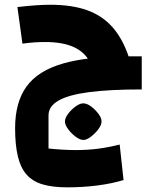

<svg xmlns="http://www.w3.org/2000/svg" viewBox="-20 -504 622 816"><path d="M265 292.2Q202.4 292.2 160 279.3Q117.6 266.4 92.4 237.4Q67.2 208.5 55.7 159.8Q44.2 111.1 44.2 40.6Q44.2 -69.2 92.7 -136.3Q141.3 -203.4 247.8 -234.1Q354.2 -264.7 526.4 -264.7L582.4 -123.9Q446.1 -123.9 358.3 -112.4Q270.4 -100.8 228.3 -76.3Q186.2 -51.9 186.2 -13.4V127.1Q206.8 129.6 240.1 131.7Q273.3 133.8 302.1 133.8Q349.7 133.8 393.8 128.4Q437.9 123 488.6 110.3L505.1 261.2Q455.2 276.4 393.7 284.3Q332.3 292.2 265 292.2ZM362 -241Q338.4 -284 291.8 -304.7Q245.2 -325.4 172 -325.4Q151.3 -325.4 127.8 -324Q104.2 -322.6 75.4 -318.4L54 -474Q99 -479.3 132.3 -481.5Q165.6 -483.8 194.2 -483.8Q284.4 -483.8 348.9 -461.1Q413.4 -438.3 456.8 -390Q500.2 -341.6 526.4 -264.7H582.4V-123.9Q492.6 -123.9 440.7 -151.4Q388.8 -178.9 362 -241ZM334.2 90.8Q320 90.8 301.7 77.2Q283.4 63.7 269.7 45.1Q256 26.4 256 12.6Q256 -2.6 269.4 -20.2Q282.7 -37.9 301 -51.4Q319.3 -64.8 333.6 -64.8Q349.3 -64.8 367.2 -51.5Q385 -38.2 398.3 -20.5Q411.6 -2.9 411.6 12.7Q411.6 26.8 398 45.1Q384.3 63.4 366.3 77.1Q348.4 90.8 334.2 90.8Z"/></svg>

Font: Changa
Style: Regular
Weight: 400
Designer: Eduardo Rodriguez Tunni
Foundry: Eduardo Rodriguez Tunni
Version: Version 3.003